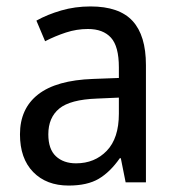

<svg xmlns="http://www.w3.org/2000/svg" viewBox="-20 -566 548 596"><path d="M261 -546Q350 -546 391.5 -501Q433 -456 433 -364V0H370L355 -75H352Q322 -32 286.5 -11Q251 10 193 10Q124 10 83 -32Q42 -74 42 -149Q42 -229 98.5 -273Q155 -317 269 -321L349 -324V-357Q349 -422 324.5 -449Q300 -476 253 -476Q218 -476 184.5 -465Q151 -454 120 -438L93 -502Q127 -521 170 -533.5Q213 -546 261 -546ZM281 -260Q198 -257 164 -229Q130 -201 130 -149Q130 -103 153.5 -81Q177 -59 216 -59Q274 -59 311.5 -98Q349 -137 349 -213V-263Z"/></svg>

Font: Noto Sans Myanmar SemiCondensed
Style: Regular
Weight: 400
Width: 4
Designer: Monotype Design Team
Foundry: Monotype Imaging Inc.
Version: Version 2.107; ttfautohint (v1.8.4.7-5d5b)